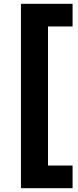

<svg xmlns="http://www.w3.org/2000/svg" viewBox="-20 -803 411 1008"><path d="M90 185V-783H361V-664H232V66H361V185Z"/></svg>

Font: Ubuntu Sans ExtraBold
Style: Regular
Weight: 800
Designer: Dalton Maag Ltd
Foundry: Dalton Maag Ltd
Version: Version 1.006; ttfautohint (v1.8.4.7-5d5b)